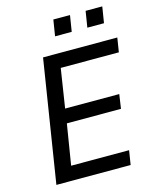

<svg xmlns="http://www.w3.org/2000/svg" viewBox="-130 -982 865 1069"><g transform="rotate(-15 302.5 -447.0)"><path d="M60 0 172 -705H600L587 -623H252L217 -398H529L517 -316H205L167 -82H501L488 0ZM453 -801 468 -894H564L549 -801ZM267 -801 282 -894H378L363 -801Z"/></g></svg>

Font: Nunito Sans 7pt SemiCondensed Medium
Style: Italic
Weight: 500
Width: 4
Italic angle: -9°
Designer: Vernon Adams
Foundry: Vernon Adams
Version: Version 3.101;gftools[0.9.27]